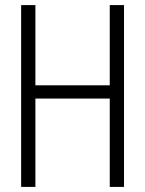

<svg xmlns="http://www.w3.org/2000/svg" viewBox="-20 -734 570 754"><path d="M63 0H119V-347H411V0H467V-714H411V-399H119V-714H63Z"/></svg>

Font: Noto Sans Mono Condensed Light
Style: Regular
Weight: 300
Width: 3
Designer: Monotype Design Team
Foundry: Monotype Imaging Inc.
Version: Version 2.014